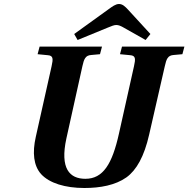

<svg xmlns="http://www.w3.org/2000/svg" viewBox="-20 -925 942 960"><path d="M351 -755 368 -725 519 -787C538 -795 551 -800 561 -800C573 -800 583 -796 602 -785L708 -725L732 -755L620 -877C606 -892 593 -905 575 -905C558 -905 541 -892 523 -879ZM159 -241C141 -161 148 -97 185 -55C227 -9 306 15 402 15C481 15 557 1 612 -38C662 -74 701 -142 726 -253L804 -594C812 -630 819 -648 848 -650L892 -654L902 -692H590L580 -654L631 -649C659 -647 658 -630 650 -594L575 -258C541 -104 495 -31 407 -31C328 -31 279 -82 312 -233L392 -594C400 -630 407 -648 436 -650L480 -654L490 -692H178L168 -654L219 -649C247 -647 246 -630 238 -594Z"/></svg>

Font: Heuristica
Style: Bold Italic
Weight: 700
Italic angle: -13°
Version: Version 1.0.1